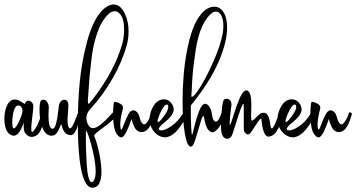

<svg xmlns="http://www.w3.org/2000/svg" viewBox="-62 -707 1653 878"><path d="M22 -224.6Q7.8 -224.6 1 -199.5Q-5.9 -174.3 -5.9 -146.5Q-5.9 -137.7 -4.9 -130.9Q-3.4 -120.1 1.5 -120.1Q10.7 -120.1 25.9 -153.6Q41 -187 41 -201.7Q41 -202.6 40.8 -203.9Q40.5 -205.1 40.5 -205.6Q39.6 -212.4 34.7 -218.5Q29.8 -224.6 22 -224.6ZM131.8 -192.9Q131.8 -193.4 133.3 -193.4Q136.7 -193.4 141.1 -190.9Q145.5 -188.5 146 -185.1V-182.1Q145 -178.7 141.1 -162.4Q137.2 -146 133.5 -135.3Q129.9 -124.5 123.5 -110.8Q117.2 -97.2 107.2 -89.6Q97.2 -82 84.5 -81.1Q73.2 -80.6 63.5 -87.9Q53.7 -95.2 49.8 -105Q47.4 -111.8 46.6 -122.1Q45.9 -132.3 46.9 -139.6L47.4 -146.5Q44.4 -141.1 41.5 -133.3Q23.9 -86.4 0.5 -86.4Q-7.8 -86.4 -17.6 -93.3Q-28.8 -101.6 -34.7 -117.2Q-38.1 -127 -40.5 -140.6Q-42 -151.4 -42 -164.1Q-42 -199.2 -29.3 -225.6Q-16.6 -252 5.9 -252Q18.1 -252 30.8 -244.1Q34.7 -241.7 38.3 -239.5Q42 -237.3 43.9 -236.1Q45.9 -234.9 47.4 -233.9Q48.8 -232.9 49.6 -232.4Q50.3 -231.9 50.8 -231.9Q51.3 -231.9 51.8 -233.4Q52.2 -234.9 54.2 -238Q56.2 -241.2 59.6 -244.1Q62.5 -246.6 67.4 -246.6Q74.7 -246.6 81.5 -241Q88.4 -235.4 89.8 -226.1Q90.3 -224.1 90.3 -219.2Q90.3 -208.5 85.7 -172.4Q81.1 -136.2 81.1 -121.6Q81.1 -113.8 81.5 -110.8Q82 -103.5 85.4 -103.5Q87.4 -103.5 89.8 -106Q102.1 -119.6 113.8 -146Q119.1 -158.2 131.8 -192.9Z M161.1 -215.3Q161.1 -213.9 160.4 -200.9Q159.7 -188 159.7 -178.2Q159.7 -151.9 163.6 -136.2Q167.5 -120.1 176.3 -118.2H178.2Q188.5 -118.2 194.6 -142.3Q200.7 -166.5 203.9 -196.8Q207 -227.1 209.5 -232.9Q217.3 -251 232.9 -251Q245.1 -251 249.5 -235.4Q251.5 -229.5 250.5 -216.8Q246.6 -168 246.6 -160.6Q246.6 -143.1 249 -133.3Q250.5 -126.5 254.4 -121.6Q256.3 -120.1 258.3 -120.1Q264.6 -120.1 272.2 -135.7Q279.8 -151.4 286.4 -169.9Q293 -188.5 294.9 -190.9Q298.8 -192.9 300.3 -192.9Q304.2 -192.9 305.7 -188Q307.1 -182.1 303.7 -172.9Q302.7 -169.4 298.6 -153.1Q294.4 -136.7 290.8 -124Q287.1 -111.3 279.1 -100.1Q271 -88.9 261.7 -88.9Q259.8 -88.9 258.3 -89.4Q237.8 -90.8 227.1 -112.8Q223.1 -120.1 220.7 -130.9Q220.2 -131.8 220.2 -132.8Q220.2 -133.8 220.2 -134.3Q218.8 -137.7 217.3 -137.7Q216.8 -137.7 213.9 -130.9Q209.5 -120.1 207.5 -115.5Q205.6 -110.8 200.2 -102.3Q194.8 -93.8 188.2 -90.1Q181.6 -86.4 173.3 -86.4Q168.5 -86.4 163.6 -87.9Q147 -92.3 135.7 -115.2Q129.4 -127.4 126 -142.1Q118.7 -169.9 118.7 -204.6Q118.7 -242.2 126.5 -248Q131.3 -251 137.2 -251Q145 -251 150.9 -244.1Q156.7 -237.3 159.7 -227.5Q161.1 -221.7 161.1 -215.3Z M330.6 -86.9Q330.6 -86.9 330.6 -76.2Q330.6 -50.8 331.3 -24.7Q332 1.5 334.2 39.8Q336.4 78.1 342.3 102.1Q348.1 126 356.9 126Q361.3 126 366.2 119.6Q375.5 106.9 375.5 77.1Q375.5 45.4 366 -0.5Q356.4 -46.4 345.9 -77.4Q335.4 -108.4 332 -108.4Q330.6 -108.4 330.6 -86.9ZM368.7 -85.4 370.1 -82Q383.3 -49.3 392.6 -2.4Q401.9 44.4 401.9 80.6Q401.9 91.8 400.4 101.6Q393.6 151.4 360.8 151.4H358.9Q316.4 147.5 301.8 20.5Q293.9 -47.4 293.9 -142.6Q293.9 -241.7 303 -334.5Q312 -427.2 336.2 -516.8Q360.4 -606.4 397.5 -650.9Q413.1 -669.4 431.2 -679.2Q445.3 -686.5 457 -686.5Q482.4 -686.5 499.5 -660.6Q516.6 -634.8 522.5 -602.5Q525.9 -585 525.9 -564Q525.9 -530.8 518.1 -501.5Q496.1 -423.3 452.4 -347.4Q408.7 -271.5 352.1 -209.5Q333 -189 333 -168Q333 -160.6 334 -156.2Q342.3 -121.1 363.3 -121.1Q378.9 -121.1 400.9 -139.6Q422.9 -158.2 439.5 -176.8Q456.1 -195.3 458 -195.3Q463.9 -195.3 467.3 -191.7Q470.7 -188 470.7 -184.6Q470.7 -175.3 454.1 -159.4Q437.5 -143.6 417.7 -129.4Q397.9 -115.2 382.3 -102.3Q366.7 -89.4 368.7 -85.4ZM497.6 -508.3Q505.4 -537.1 505.4 -572.8Q505.4 -630.9 479.5 -649.9Q471.7 -655.8 462.9 -655.8Q444.3 -655.8 426 -634.3Q407.7 -612.8 397 -591.3Q382.8 -560.5 372.6 -523.4Q362.3 -486.3 356.2 -436Q350.1 -385.7 347.9 -359.9Q345.7 -334 341.8 -276.9Q340.8 -262.7 340.3 -255.9Q339.8 -251 339.8 -244.1Q339.8 -232.4 342.8 -232.4Q346.2 -232.4 361.3 -252Q461.9 -381.8 497.6 -508.3Z M630.9 -190.4Q635.3 -194.8 640.6 -192.1Q646 -189.5 643.6 -181.2Q632.3 -141.6 619.4 -123.3Q606.4 -105 588.4 -103Q576.7 -102.1 567.6 -108.2Q558.6 -114.3 553.7 -123.5Q548.8 -132.8 545.7 -142.3Q542.5 -151.9 540.8 -157.7Q539.1 -163.6 538.6 -162.1Q537.6 -158.7 535.9 -153.1Q534.2 -147.5 528.6 -133.1Q522.9 -118.7 517.8 -107.7Q512.7 -96.7 505.6 -87.6Q498.5 -78.6 492.7 -78.6Q483.4 -78.6 472.7 -92.8Q455.1 -116.2 455.1 -189.9Q455.1 -213.9 458 -232.4Q458.5 -237.3 460.2 -239.5Q461.9 -241.7 465.6 -241.2Q469.2 -240.7 471.4 -240Q473.6 -239.3 480.5 -236.3Q500.5 -228 500.5 -215.3Q500.5 -212.4 499.8 -209Q499 -205.6 497.6 -200.7Q496.1 -195.8 495.6 -192.4Q487.8 -158.2 487.8 -135.3Q487.8 -120.6 492.2 -113.3Q497.1 -116.2 505.1 -138.9Q513.2 -161.6 523.9 -182.1Q534.7 -202.6 547.4 -202.6Q556.2 -202.6 564.9 -193.8Q572.8 -186 577.4 -166.7Q582 -147.5 592.8 -139.2Q593.8 -138.2 596.7 -138.2Q605.5 -138.2 616.5 -156.5Q627.4 -174.8 630.9 -190.4Z M665.5 -177.7Q657.2 -156.2 658.7 -150.9Q659.2 -148.9 661.1 -148.9Q668 -148.9 686.3 -174.1Q704.6 -199.2 707 -212.4Q708 -216.3 707 -222.7Q705.6 -229 700.2 -229Q696.3 -229 690.4 -223.1Q679.2 -211.4 665.5 -177.7ZM772.5 -185.1Q776.9 -191.4 782.2 -191.4Q788.6 -191.4 790 -184.6Q792 -177.7 787.1 -168.9Q739.7 -79.1 691.4 -79.1Q680.7 -79.1 669.4 -84Q644 -96.2 631.3 -122.1Q626.5 -131.8 624.5 -140.1Q621.6 -151.9 621.6 -163.6Q621.6 -167.5 622.6 -174.3Q627 -203.6 644 -228.3Q661.1 -252.9 688 -252.9Q700.2 -252.9 710.9 -245.4Q721.7 -237.8 727.5 -226.1Q728.5 -224.1 731 -216.8Q733.9 -206.5 730.5 -195.3Q725.1 -181.2 715.1 -170.2Q705.1 -159.2 691.2 -147.9Q677.2 -136.7 669.9 -128.4Q663.1 -120.1 664.6 -115.7Q666 -110.8 674.8 -110.8Q692.9 -110.8 721.2 -129.9Q749.5 -148.9 772.5 -185.1Z M951.7 -193.8Q954.1 -196.3 957 -195.8Q960 -195.3 962.2 -191.9Q964.4 -188.5 963.9 -184.1Q958 -149.9 940.4 -126Q922.9 -102.1 908.7 -102.1Q905.8 -102.1 904.8 -102.5Q891.6 -107.9 884.5 -122.6Q877.4 -137.2 874.3 -154.5Q871.1 -171.9 869.6 -174.8Q869.1 -176.8 867.7 -176.8Q863.3 -176.8 854.5 -146.2Q845.7 -115.7 835.2 -81.1Q824.7 -46.4 817.9 -40Q814 -36.6 810.1 -36.6Q793.5 -36.6 783.2 -96.9Q772.9 -157.2 772.9 -246.1Q772.9 -303.7 777.6 -360.8Q782.2 -418 793 -474.6Q803.7 -531.2 819.8 -574.7Q835.9 -618.2 860.6 -646.2Q885.3 -674.3 915.5 -676.3H918.9Q944.3 -676.3 960.4 -650.6Q976.6 -625 976.6 -580.6Q976.6 -514.2 936.8 -422.6Q897 -331.1 811 -225.1Q810.5 -215.8 810.5 -193.4Q810.5 -159.2 812.3 -126Q814 -92.8 815.9 -89.8Q818.4 -91.3 826.7 -127.4Q835 -163.6 848.1 -198Q861.3 -232.4 876.5 -232.4Q884.3 -232.4 892.6 -222.7Q901.9 -211.4 904.8 -196.8Q907.7 -182.1 909.9 -170.2Q912.1 -158.2 920.4 -151.9Q922.4 -150.4 924.8 -150.4Q932.1 -150.4 940.2 -164.6Q948.2 -178.7 951.7 -193.8ZM813 -266.1Q813.5 -264.2 815.4 -264.2Q825.7 -264.2 854 -309.3Q882.3 -354.5 912.6 -422.9Q942.9 -491.2 954.6 -544.4Q959.5 -565.9 959.5 -588.4Q959.5 -617.2 950.4 -635.5Q941.4 -653.8 924.8 -653.8Q918.9 -653.8 913.6 -651.9Q883.8 -631.8 863.3 -587.9Q842.8 -543.9 832.8 -477.5Q822.8 -411.1 819.8 -377.4Q816.9 -343.8 814 -282.2Q813.5 -271 813 -266.1Z M1052.7 -120.1Q1052.7 -120.1 1052.7 -222.2Q1052.7 -247.1 1038.1 -207.5Q1034.2 -197.8 1003.9 -102.5Q1001 -93.8 1000 -91.3Q992.2 -72.3 978.5 -72.3Q976.6 -72.3 968.8 -74.2Q965.3 -75.7 962.6 -77.9Q960 -80.1 958 -83.3Q956.1 -86.4 954.6 -89.4Q953.1 -92.3 952.1 -96.7Q951.2 -101.1 950.4 -104Q949.7 -106.9 949.5 -112.1Q949.2 -117.2 949 -119.1Q948.7 -121.1 948.7 -126Q948.7 -130.9 948.7 -131.3V-135.3Q948.7 -166 952.6 -207.3Q956.5 -248.5 964.4 -252.9Q970.7 -255.4 975.1 -255.4Q984.9 -255.4 990.7 -247.3Q996.6 -239.3 996.6 -227.5Q996.6 -226.6 996.3 -225.6Q996.1 -224.6 996.1 -224.1Q995.6 -220.2 993.4 -203.1Q991.2 -186 989.7 -170.2Q988.3 -154.3 988.3 -144.5Q988.3 -139.2 989.3 -134.3Q994.1 -140.1 1006.3 -181.2Q1018.6 -222.2 1033.9 -257.8Q1049.3 -293.5 1064.5 -293.5Q1067.9 -293.5 1071.3 -291.5Q1087.4 -282.7 1087.4 -226.1Q1087.4 -216.8 1086.9 -200Q1086.4 -183.1 1086.4 -176.8Q1086.4 -154.8 1090.8 -154.8Q1091.3 -154.8 1091.3 -155Q1091.3 -155.3 1091.8 -155.3Q1096.2 -157.2 1111.8 -172.6Q1127.4 -188 1131.8 -189.5Q1137.7 -191.4 1143.6 -191.4Q1155.8 -191.4 1162.6 -180.2Q1169.4 -168.9 1171.1 -155.5Q1172.9 -142.1 1175 -130.9Q1177.2 -119.6 1180.7 -119.6Q1183.6 -119.6 1187 -124.5Q1194.3 -133.8 1204.1 -161.1Q1213.9 -188.5 1219.2 -191.9Q1225.6 -195.8 1228.3 -189.7Q1231 -183.6 1230.5 -176.3Q1229.5 -161.1 1216.3 -131.6Q1203.1 -102.1 1188.5 -90.8Q1180.2 -84.5 1169.9 -82.5Q1155.3 -79.6 1147 -98.1Q1138.7 -116.7 1136.2 -139.6L1133.3 -163.1Q1129.9 -169.4 1113.3 -143.1Q1088.4 -105 1082.5 -98.1Q1076.7 -92.3 1072.8 -92.3Q1066.4 -92.3 1059.6 -98.9Q1052.7 -105.5 1052.7 -120.1Z M1250.5 -177.7Q1242.2 -156.2 1243.7 -150.9Q1244.1 -148.9 1246.1 -148.9Q1252.9 -148.9 1271.2 -174.1Q1289.6 -199.2 1292 -212.4Q1293 -216.3 1292 -222.7Q1290.5 -229 1285.2 -229Q1281.2 -229 1275.4 -223.1Q1264.2 -211.4 1250.5 -177.7ZM1357.4 -185.1Q1361.8 -191.4 1367.2 -191.4Q1373.5 -191.4 1375 -184.6Q1377 -177.7 1372.1 -168.9Q1324.7 -79.1 1276.4 -79.1Q1265.6 -79.1 1254.4 -84Q1229 -96.2 1216.3 -122.1Q1211.4 -131.8 1209.5 -140.1Q1206.5 -151.9 1206.5 -163.6Q1206.5 -167.5 1207.5 -174.3Q1211.9 -203.6 1229 -228.3Q1246.1 -252.9 1272.9 -252.9Q1285.2 -252.9 1295.9 -245.4Q1306.6 -237.8 1312.5 -226.1Q1313.5 -224.1 1315.9 -216.8Q1318.8 -206.5 1315.4 -195.3Q1310.1 -181.2 1300 -170.2Q1290 -159.2 1276.1 -147.9Q1262.2 -136.7 1254.9 -128.4Q1248 -120.1 1249.5 -115.7Q1251 -110.8 1259.8 -110.8Q1277.8 -110.8 1306.2 -129.9Q1334.5 -148.9 1357.4 -185.1Z M1533.2 -190.4Q1537.6 -194.8 1543 -192.1Q1548.3 -189.5 1545.9 -181.2Q1534.7 -141.6 1521.7 -123.3Q1508.8 -105 1490.7 -103Q1479 -102.1 1470 -108.2Q1460.9 -114.3 1456.1 -123.5Q1451.2 -132.8 1448 -142.3Q1444.8 -151.9 1443.1 -157.7Q1441.4 -163.6 1440.9 -162.1Q1439.9 -158.7 1438.2 -153.1Q1436.5 -147.5 1430.9 -133.1Q1425.3 -118.7 1420.2 -107.7Q1415 -96.7 1408 -87.6Q1400.9 -78.6 1395 -78.6Q1385.7 -78.6 1375 -92.8Q1357.4 -116.2 1357.4 -189.9Q1357.4 -213.9 1360.4 -232.4Q1360.8 -237.3 1362.5 -239.5Q1364.3 -241.7 1367.9 -241.2Q1371.6 -240.7 1373.8 -240Q1376 -239.3 1382.8 -236.3Q1402.8 -228 1402.8 -215.3Q1402.8 -212.4 1402.1 -209Q1401.4 -205.6 1399.9 -200.7Q1398.4 -195.8 1397.9 -192.4Q1390.1 -158.2 1390.1 -135.3Q1390.1 -120.6 1394.5 -113.3Q1399.4 -116.2 1407.5 -138.9Q1415.5 -161.6 1426.3 -182.1Q1437 -202.6 1449.7 -202.6Q1458.5 -202.6 1467.3 -193.8Q1475.1 -186 1479.7 -166.7Q1484.4 -147.5 1495.1 -139.2Q1496.1 -138.2 1499 -138.2Q1507.8 -138.2 1518.8 -156.5Q1529.8 -174.8 1533.2 -190.4Z"/></svg>

Font: Sintesa 3
Style: 3
Weight: 400
Version: Version 001.000